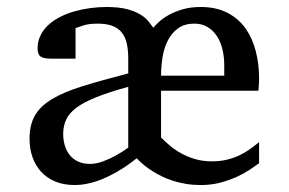

<svg xmlns="http://www.w3.org/2000/svg" viewBox="-20 -514 821 546"><path d="M617.7 -329.1Q617.7 -351.6 612.8 -372.8Q607.9 -394 597.4 -410.4Q586.9 -426.8 570.8 -436.8Q554.7 -446.8 532.7 -446.8Q504.9 -446.8 486.8 -433.8Q468.8 -420.9 457.8 -399.9Q446.8 -378.9 442.4 -352.3Q438 -325.7 438 -298.8H617.7ZM344.7 -267.1Q289.6 -252 253.7 -237.5Q217.8 -223.1 197 -207.5Q176.3 -191.9 168 -173.6Q159.7 -155.3 159.7 -132.8Q159.7 -115.7 164.3 -100.3Q168.9 -85 178.2 -73.2Q187.5 -61.5 201.9 -54.7Q216.3 -47.9 235.8 -47.9Q253.4 -47.9 272.5 -54.9Q291.5 -62 307.6 -70.8Q326.7 -81.1 344.7 -94.2ZM716.8 -49.8Q706.1 -42 689.9 -31.2Q673.8 -20.5 653.1 -11Q632.3 -1.5 606.4 5.4Q580.6 12.2 550.8 12.2Q528.8 12.2 509.5 9Q490.2 5.9 473.1 0.5Q456.1 -4.9 441.9 -11.7Q427.7 -18.6 416 -25.9Q388.7 -42.5 368.7 -64Q342.3 -42.5 313.5 -25.9Q300.8 -18.6 286.6 -11.7Q272.5 -4.9 257.1 0.5Q241.7 5.9 225.6 9Q209.5 12.2 192.9 12.2Q161.1 12.2 137.2 2.2Q113.3 -7.8 96.9 -25.6Q80.6 -43.5 72.3 -67.4Q64 -91.3 64 -119.1Q64 -158.7 79.3 -185.5Q94.7 -212.4 128.2 -232.4Q161.6 -252.4 215.1 -269Q268.6 -285.6 344.7 -305.2V-346.2Q344.7 -371.1 340.6 -389.9Q336.4 -408.7 326.4 -421.4Q316.4 -434.1 299.6 -440.4Q282.7 -446.8 257.8 -446.8Q233.4 -446.8 217.8 -441.9Q202.1 -437 194.8 -434.1V-347.2H125Q105 -347.2 95.9 -353Q86.9 -358.9 86.9 -376Q86.9 -396.5 95.2 -413.3Q103.5 -430.2 117.7 -443.1Q131.8 -456.1 150.9 -465.8Q169.9 -475.6 191.7 -481.7Q213.4 -487.8 236.8 -491Q260.3 -494.1 282.7 -494.1Q317.9 -494.1 341.1 -488Q364.3 -481.9 378.9 -472.9Q393.6 -463.9 401.9 -453.6Q410.2 -443.4 416 -435.1Q421.9 -442.4 432.9 -452.4Q443.8 -462.4 460.4 -471.7Q477.1 -481 499.5 -487.5Q522 -494.1 550.8 -494.1Q595.2 -494.1 627 -477.5Q658.7 -460.9 678.5 -432.9Q698.2 -404.8 707.5 -367.9Q716.8 -331.1 716.8 -291Q716.8 -286.6 716.6 -280.5Q716.3 -274.4 715.8 -269Q715.3 -262.7 714.8 -255.9H438V-123Q448.7 -112.3 462.6 -100.3Q476.6 -88.4 494.4 -78.4Q512.2 -68.4 534.2 -61.8Q556.2 -55.2 583 -55.2Q605.5 -55.2 624 -59.6Q642.6 -64 658.7 -71.3Q674.8 -78.6 689 -88.6Q703.1 -98.6 716.8 -109.9Z"/></svg>

Font: BabelStone Ogham Fixed
Style: Regular
Weight: 400
Monospace: yes
Designer: Andrew West
Foundry: BabelStone
Version: Version 2.02 March 14, 2022